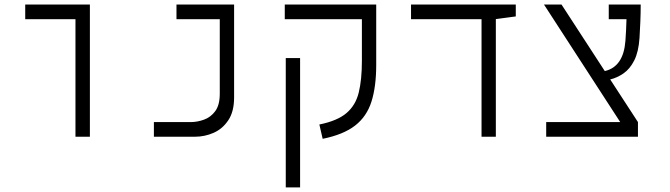

<svg xmlns="http://www.w3.org/2000/svg" viewBox="-20 -606 2970 851"><path d="M314.5 0V-521H91.8V-585.9H378.4V0Z M662.1 0V-64.9H825.2Q854.5 -64.9 884.3 -75.7Q914.1 -86.4 934.1 -113.5Q954.1 -140.6 954.1 -190.4V-521H762.2V-585.9H1017.6V-174.3Q1017.6 -111.3 991.9 -73Q966.3 -34.7 926.8 -17.3Q887.2 0 844.7 0Z M1584 -585.9H1647.5V-318.4Q1647.5 -222.2 1626.5 -155.8Q1605.5 -89.4 1553.7 -49.3Q1502 -9.3 1410.2 9.3L1395.5 -54.2Q1475.1 -70.3 1515.6 -104.7Q1556.2 -139.2 1570.1 -196Q1584 -252.9 1584 -335.9V-521H1242.2V-585.9ZM1310.1 224.6H1246.6V-348.6H1310.1Z M2114.3 0V-521H1801.8V-585.9H2266.1V-533.2L2177.7 -521.5V0Z M2400.9 0V-64.9H2729L2391.1 -585.9H2468.8L2660.6 -291Q2743.2 -310.1 2752 -424.3Q2755.4 -469.7 2756.8 -521H2678.2V-585.9H2819.8Q2819.8 -547.4 2818.1 -508.1Q2816.4 -468.8 2814.5 -438Q2810.5 -376.5 2791.3 -338.4Q2772 -300.3 2743.7 -280.8Q2715.3 -261.2 2684.6 -253.9L2807.6 -64.9V0Z"/></svg>

Font: Cascadia Code NF Light
Style: Regular
Weight: 300
Monospace: yes
Designer: Aaron Bell
Foundry: Saja Typeworks
Version: Version 2404.023; ttfautohint (v1.8.4)